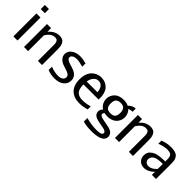

<svg xmlns="http://www.w3.org/2000/svg" viewBox="149 -1831 3132 3132"><g transform="rotate(45 1715.0 -265.5)"><path d="M169.9 -629.9H75.2V-725.1H169.9ZM169.9 0H75.2V-529.8H169.9Z M640.6 -347.2Q640.6 -368.2 640.1 -380.9Q639.6 -393.6 637.5 -409.9Q635.3 -426.3 630.4 -435.5Q625.5 -444.8 617.7 -454.1Q609.9 -463.4 596.9 -467.3Q584 -471.2 566.4 -471.2Q520 -471.2 481.2 -441.4Q442.4 -411.6 414.6 -362.3V0H319.8V-529.8H414.6V-445.8Q495.1 -542 602.5 -542Q624 -542 642.1 -537.4Q660.2 -532.7 673.1 -526.1Q686 -519.5 696.3 -507.3Q706.5 -495.1 713.1 -484.6Q719.7 -474.1 724.1 -456.5Q728.5 -439 731 -427Q733.4 -415 734.4 -394.3Q735.4 -373.5 735.6 -362.5Q735.8 -351.6 735.8 -331.1Q735.8 -329.6 735.8 -329.1V0H640.6Z M1253.4 -159.2Q1253.4 -83 1192.9 -35.4Q1132.3 12.2 1032.7 12.2Q938.5 12.2 868.7 -19V-96.2Q912.1 -77.6 959 -68.4Q1005.9 -59.1 1042.5 -59.1Q1096.2 -59.1 1127.4 -80.8Q1158.7 -102.5 1158.7 -139.2Q1158.7 -156.7 1151.4 -170.4Q1144 -184.1 1129.4 -193.4Q1114.7 -202.6 1103 -207.8Q1091.3 -212.9 1071.8 -219.2L995.6 -244.1Q940.4 -261.7 904.5 -300Q868.7 -338.4 868.7 -389.2Q868.7 -434.1 897.2 -469.2Q925.8 -504.4 972.9 -523.2Q1020 -542 1076.7 -542Q1141.6 -542 1218.8 -520V-443.8Q1122.6 -471.2 1073.7 -471.2Q1026.9 -471.2 994.6 -453.9Q962.4 -436.5 962.4 -404.8Q962.4 -393.1 968 -383.1Q973.6 -373 980.7 -366.5Q987.8 -359.9 1001.2 -353.3Q1014.6 -346.7 1023.2 -343.5Q1031.7 -340.3 1047.4 -335L1124.5 -310.1Q1253.4 -268.6 1253.4 -159.2Z M1441.4 -325.2H1689.5Q1683.6 -396.5 1652.3 -433.8Q1621.1 -471.2 1572.3 -471.2Q1524.4 -471.2 1488.8 -434.6Q1453.1 -397.9 1441.4 -325.2ZM1436.5 -253.9Q1437 -197.8 1449 -158.9Q1460.9 -120.1 1484.4 -98.6Q1507.8 -77.1 1537.4 -68.1Q1566.9 -59.1 1607.4 -59.1Q1686.5 -59.1 1774.4 -85V-14.2Q1684.6 12.2 1603.5 12.2Q1478 12.2 1408.2 -56.2Q1331.5 -129.4 1331.5 -269Q1331.5 -328.6 1346.2 -376.7Q1360.8 -424.8 1384.3 -454.8Q1407.7 -484.9 1439.2 -505.1Q1470.7 -525.4 1502.4 -533.7Q1534.2 -542 1567.4 -542Q1609.9 -542 1647.7 -528.1Q1685.5 -514.2 1717.3 -485.4Q1749 -456.5 1767.8 -406.2Q1786.6 -356 1786.6 -289.6Q1786.6 -266.1 1785.6 -253.9Z M2080.1 -231Q2113.8 -231 2136.5 -240Q2159.2 -249 2170.7 -266.6Q2182.1 -284.2 2186.5 -304Q2190.9 -323.7 2190.9 -351.1Q2190.9 -408.2 2166.5 -439.7Q2142.1 -471.2 2080.1 -471.2Q2052.2 -471.2 2031.5 -463.6Q2010.7 -456.1 1999.3 -444.8Q1987.8 -433.6 1981 -416.7Q1974.1 -399.9 1972.2 -385Q1970.2 -370.1 1970.2 -351.1Q1970.2 -323.2 1974.9 -303Q1979.5 -282.7 1991.2 -265.6Q2002.9 -248.5 2025.1 -239.7Q2047.4 -231 2080.1 -231ZM1865.2 -351.1Q1865.2 -376 1871.8 -400.9Q1878.4 -425.8 1894.3 -451.7Q1910.2 -477.5 1933.8 -497.3Q1957.5 -517.1 1995.4 -529.5Q2033.2 -542 2080.1 -542Q2146 -542 2193.4 -518.6Q2249 -578.1 2319.3 -578.1V-505.9Q2272 -505.9 2237.8 -487.8Q2265.6 -461.4 2280.3 -425.5Q2294.9 -389.6 2294.9 -351.1Q2294.9 -323.2 2287.4 -296.6Q2279.8 -270 2262.9 -244.9Q2246.1 -219.7 2221.9 -200.9Q2197.8 -182.1 2161.1 -170.7Q2124.5 -159.2 2080.1 -159.2Q2042.5 -159.2 2010.7 -167.5Q1993.2 -150.9 1993.2 -130.9Q1993.2 -120.1 1998.5 -111.6Q2003.9 -103 2011.2 -97.9Q2018.6 -92.8 2033.4 -87.6Q2048.3 -82.5 2059.3 -80.1Q2070.3 -77.6 2091.3 -73.2L2184.1 -55.2Q2199.7 -52.2 2210.9 -49.6Q2222.2 -46.9 2238.3 -41.7Q2254.4 -36.6 2265.9 -30.8Q2277.3 -24.9 2289.8 -15.6Q2302.2 -6.3 2310.1 4.6Q2317.9 15.6 2323 31Q2328.1 46.4 2328.1 64.9Q2328.1 102.1 2306.2 128.4Q2284.2 154.8 2244.9 168.7Q2205.6 182.6 2161.6 188.5Q2117.7 194.3 2064.5 194.3Q1957 194.3 1870.1 170.9V87.9Q1993.7 122.1 2114.3 122.1Q2140.1 122.1 2159.7 120.1Q2179.2 118.2 2197.3 113Q2215.3 107.9 2224.9 97.7Q2234.4 87.4 2234.4 72.3Q2234.4 33.7 2160.6 21.5Q2159.2 21 2158.2 21L2064 2.9Q2041.5 -1.5 2026.4 -5.1Q2011.2 -8.8 1988.3 -17.8Q1965.3 -26.9 1951.4 -37.8Q1937.5 -48.8 1927 -67.9Q1916.5 -86.9 1916.5 -110.8Q1916.5 -157.2 1954.6 -190.4Q1911.6 -215.8 1888.4 -259.5Q1865.2 -303.2 1865.2 -351.1Z M2738.8 -347.2Q2738.8 -368.2 2738.3 -380.9Q2737.8 -393.6 2735.6 -409.9Q2733.4 -426.3 2728.5 -435.5Q2723.6 -444.8 2715.8 -454.1Q2708 -463.4 2695.1 -467.3Q2682.1 -471.2 2664.6 -471.2Q2618.2 -471.2 2579.3 -441.4Q2540.5 -411.6 2512.7 -362.3V0H2418V-529.8H2512.7V-445.8Q2593.3 -542 2700.7 -542Q2722.2 -542 2740.2 -537.4Q2758.3 -532.7 2771.2 -526.1Q2784.2 -519.5 2794.4 -507.3Q2804.7 -495.1 2811.3 -484.6Q2817.9 -474.1 2822.3 -456.5Q2826.7 -439 2829.1 -427Q2831.5 -415 2832.5 -394.3Q2833.5 -373.5 2833.7 -362.5Q2834 -351.6 2834 -331.1Q2834 -329.6 2834 -329.1V0H2738.8Z M3172.9 -542Q3212.9 -542 3243.7 -535.4Q3274.4 -528.8 3294.4 -519.5Q3314.5 -510.3 3328.4 -492.2Q3342.3 -474.1 3349.4 -459.7Q3356.4 -445.3 3360.1 -419.4Q3363.8 -393.6 3364.3 -377.9Q3364.7 -362.3 3364.7 -333V0H3269.5V-69.8Q3186.5 12.2 3095.7 12.2Q3029.8 12.2 2989.7 -28.6Q2949.7 -69.3 2949.7 -133.8Q2949.7 -215.8 3022.9 -261.2Q3068.8 -289.6 3127.7 -298.8Q3186.5 -308.1 3269.5 -309.1V-349.1Q3269.5 -366.2 3269 -376.5Q3268.6 -386.7 3266.4 -401.1Q3264.2 -415.5 3260 -424.3Q3255.9 -433.1 3247.8 -443.1Q3239.7 -453.1 3228.3 -458.5Q3216.8 -463.9 3199.5 -467.5Q3182.1 -471.2 3159.7 -471.2Q3078.1 -471.2 2984.9 -432.1V-504.9Q3070.8 -542 3172.9 -542ZM3269.5 -136.2V-252Q3228.5 -252 3203.4 -250.5Q3178.2 -249 3146.5 -241.9Q3114.7 -234.9 3092.8 -221.2Q3044.9 -189.5 3044.9 -139.2Q3044.9 -103 3068.1 -81.1Q3091.3 -59.1 3129.9 -59.1Q3198.2 -59.1 3269.5 -136.2Z"/></g></svg>

Font: Aurulent Sans
Style: Regular
Weight: 400
Version: Version 2007.05.04